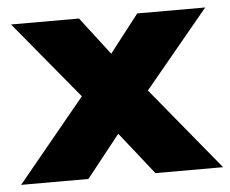

<svg xmlns="http://www.w3.org/2000/svg" viewBox="-78 -540 705 588"><g transform="rotate(-5 274.5 -246.0)"><path d="M376 -254 585 0H377L274 -130L171 0H-36L173 -254L-24 -492H185L274 -376L364 -492H573Z"/></g></svg>

Font: wassup Sans
Style: Black
Weight: 900
Version: Version 2.001